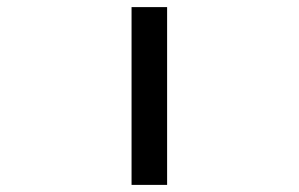

<svg xmlns="http://www.w3.org/2000/svg" viewBox="-20 -620 840 540"><path d="M450 -600H350V-100H450Z"/></svg>

Font: Mourier
Style: Regular
Weight: 400
Designer: Eric Mourier
Foundry: Velvetyne Type Foundry
Version: Version 2.000;hotconv 1.0.109;makeotfexe 2.5.65596